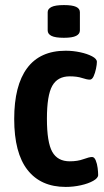

<svg xmlns="http://www.w3.org/2000/svg" viewBox="-20 -730 410 757"><path d="M239 7Q141 7 88.5 -60Q36 -127 36 -261Q36 -393 87 -461.5Q138 -530 239 -530Q268 -530 296 -524Q324 -518 343 -508Q362 -498 362 -486Q362 -476 358.5 -459Q355 -442 349 -429Q343 -416 334 -416Q323 -416 303.5 -422.5Q284 -429 255 -429Q207 -429 186 -391.5Q165 -354 165 -262Q165 -169 186 -131.5Q207 -94 255 -94Q286 -94 309 -102.5Q332 -111 343 -111Q352 -111 357.5 -97.5Q363 -84 365 -67.5Q367 -51 367 -40Q367 -28 347.5 -17Q328 -6 298.5 0.5Q269 7 239 7ZM232 -581Q198 -581 183 -588.5Q168 -596 168 -610V-682Q168 -695 183 -702.5Q198 -710 232 -710Q265 -710 280 -703Q295 -696 295 -682V-610Q295 -596 280 -588.5Q265 -581 232 -581Z"/></svg>

Font: Asap Condensed SemiBold
Style: Regular
Weight: 600
Width: 3
Designer: Pablo Cosgaya
Foundry: Omnibus-Type
Version: Version 3.001; ttfautohint (v1.8.4.7-5d5b)